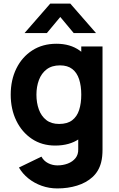

<svg xmlns="http://www.w3.org/2000/svg" viewBox="-20 -800 664 1075"><path d="M117.5 -615 261.5 -780H373.5L517.5 -615H392.5L317.5 -705L242.5 -615ZM301 255Q255 255 213.5 240.2Q172 225.5 139.2 199.2Q106.5 173 86 138L212 77Q225 101 249.2 113.5Q273.5 126 302 126Q332.5 126 359.5 115.8Q386.5 105.5 402.8 85.2Q419 65 418 35V-122H435V-540H554V37Q554 57 552.2 74.8Q550.5 92.5 546 110Q533 159.5 497.8 191.5Q462.5 223.5 411.5 239.2Q360.5 255 301 255ZM289 15Q214.5 15 158.5 -22.5Q102.5 -60 71.2 -124.5Q40 -189 40 -270Q40 -352.5 71.8 -416.8Q103.5 -481 161 -518Q218.5 -555 296 -555Q373 -555 425.5 -517.5Q478 -480 505 -415.5Q532 -351 532 -270Q532 -189 504.8 -124.5Q477.5 -60 423.5 -22.5Q369.5 15 289 15ZM311 -106Q356.5 -106 383.8 -126.5Q411 -147 423 -184Q435 -221 435 -270Q435 -319 423 -356Q411 -393 384.8 -413.5Q358.5 -434 316 -434Q270.5 -434 241.2 -411.8Q212 -389.5 198 -352.2Q184 -315 184 -270Q184 -224.5 197.5 -187.2Q211 -150 239 -128Q267 -106 311 -106Z"/></svg>

Font: Manrope ExtraLight ExtraBold
Style: Regular
Weight: 800
Version: Version 4.504